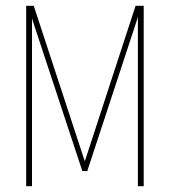

<svg xmlns="http://www.w3.org/2000/svg" viewBox="-20 -640 584 660"><path d="M70 0V-620H96L270 -90L271 -87H272L273 -90L446 -620H474V0H454V-581V-583L452 -575L280 -52H263L92 -570L91 -574L90 -577V0Z"/></svg>

Font: Smooch Sans Thin
Style: Regular
Weight: 100
Designer: Robert E. Leuschke
Foundry: Robert E. Leuschke
Version: Version 1.010